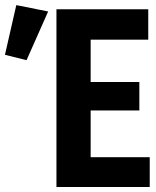

<svg xmlns="http://www.w3.org/2000/svg" viewBox="-32 -748 622 768"><path d="M193.8 0H566.9V-119.1H330.6V-306.2H525.4V-419.9H330.6V-589.4H561V-710.9H193.8ZM74.2 -507.3 160.6 -702.1 33.2 -727.5 -12.2 -528.8Z"/></svg>

Font: Roboto Flex Super Cond Bold
Style: Regular
Weight: 700
Width: 3
Designer: Berlow after Robertson
Foundry: Google
Version: Version 3.000